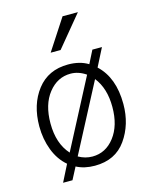

<svg xmlns="http://www.w3.org/2000/svg" viewBox="-124 -862 797 1004"><g transform="rotate(-15 274.5 -360.0)"><path d="M204.1 -613.3 313.5 -781.2H396.5L257.8 -613.3ZM46.9 -255.9Q46.9 -374 107.4 -452.1Q168 -530.3 275.4 -530.3Q338.9 -530.3 383.8 -502.9L418.9 -572.3H470.7L420.9 -474.6Q502 -399.4 502 -255.9Q502 -145.5 444.3 -64Q386.7 17.6 275.4 17.6Q218.8 17.6 175.8 -4.9L141.6 60.5H90.8L136.7 -30.3Q92.8 -67.4 69.8 -127.4Q46.9 -187.5 46.9 -255.9ZM392.6 -419.9 200.2 -52.7Q236.3 -32.2 275.4 -32.2Q347.7 -32.2 395 -93.8Q442.4 -155.3 442.4 -255.9Q442.4 -357.4 392.6 -419.9ZM358.4 -453.1Q318.4 -480.5 275.4 -480.5Q204.1 -480.5 155.8 -419.4Q107.4 -358.4 107.4 -255.9Q107.4 -146.5 165 -83Z"/></g></svg>

Font: Gothic A1 Light
Style: Regular
Weight: 300
Version: Version 2.50